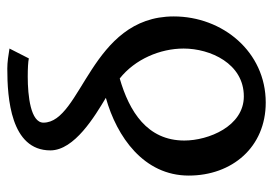

<svg xmlns="http://www.w3.org/2000/svg" viewBox="-131 -601 748 526"><g transform="rotate(-90 243.0 -338.0)"><path d="M25 -195C25 -76 103 16 225 16C364 16 461 -102 461 -236C461 -464 170 -488 170 -593C170 -628 243 -636 296 -636C318 -636 337 -635 346 -633L373 -686C355 -689 336 -692 318 -692C238 -692 94 -683 94 -574C94 -508 188 -452 238 -422C131 -392 25 -318 25 -195ZM121 -207C121 -309 201 -358 291 -384C344 -342 373 -273 373 -209C373 -136 332 -44 242 -44C160 -44 121 -141 121 -207Z"/></g></svg>

Font: KpMath
Style: SansBold
Weight: 700
Version: Version 0.66